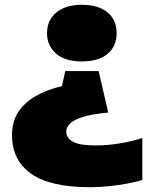

<svg xmlns="http://www.w3.org/2000/svg" viewBox="-20 -580 634 800"><path d="M391 -284 431 -111Q361.5 -104.5 323.5 -92.2Q285.5 -80 270.8 -64.2Q256 -48.5 256 -32Q256 -5 283.8 10.5Q311.5 26 379 26Q426.5 26 478.5 17.5Q530.5 9 573 -5V170Q546 178.5 509 185.2Q472 192 431.8 196Q391.5 200 355 200Q188.5 200 109.2 143.5Q30 87 30 -17Q30 -72.5 56 -112.8Q82 -153 128.8 -179.8Q175.5 -206.5 238 -221L252 -284ZM321 -560Q389.5 -560 427.8 -528.5Q466 -497 466 -442Q466 -387.5 428.5 -355.8Q391 -324 321 -324Q251.5 -324 213.8 -356.5Q176 -389 176 -442Q176 -495.5 214.5 -527.8Q253 -560 321 -560Z"/></svg>

Font: Encode Sans SC Expanded Black
Style: Regular
Weight: 900
Width: 7
Designer: Multiple Designers
Foundry: Impallari Type
Version: Version 3.002